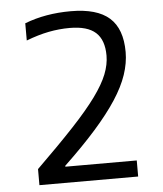

<svg xmlns="http://www.w3.org/2000/svg" viewBox="-53 -786 706 833"><g transform="rotate(-5 300.0 -370.0)"><path d="M85 -70Q183 -166 248.5 -236Q314 -306 352.5 -359Q391 -412 407.5 -454Q424 -496 424 -535Q424 -603 388 -635.5Q352 -668 275 -668Q229 -668 183 -659Q137 -650 85 -630V-705Q175 -740 286 -740Q400 -740 454 -692Q508 -644 508 -543Q508 -495 491 -444.5Q474 -394 437.5 -338Q401 -282 343.5 -217Q286 -152 204 -74V-70H515V0H85Z"/></g></svg>

Font: M PLUS Code Latin Expanded
Style: Regular
Weight: 400
Width: 7
Designer: Coji Morishita
Foundry: UNDERFOREST DESIGN
Version: Version 1.002; ttfautohint (v1.8.3)